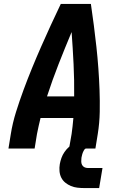

<svg xmlns="http://www.w3.org/2000/svg" viewBox="-20 -755 640 976"><path d="M23 0 35 -74Q44 -130 61.5 -186Q79 -242 99.5 -297.5Q120 -353 142.5 -408Q165 -463 189 -517.5Q213 -572 238 -626.5Q263 -681 289 -735H442Q450 -681 457 -626.5Q464 -572 470 -517.5Q476 -463 480 -408Q484 -353 486 -297.5Q488 -242 487 -186Q486 -130 477 -74L465 0H331L344 -74Q347 -94 349 -114Q351 -134 353 -155H186Q181 -135 176.5 -114.5Q172 -94 168 -74L156 0ZM357 -265Q358 -347 354 -429Q350 -511 344 -592Q310 -511 278 -429.5Q246 -348 219 -265ZM409 201Q391 201 373.5 199Q356 197 340.5 190.5Q325 184 312 173.5Q299 163 291.5 148Q284 133 282.5 115Q281 97 284 79Q287 63 292.5 47.5Q298 32 308 17.5Q318 3 331 -8.5Q344 -20 360 -27Q376 -34 392 -36.5Q408 -39 424 -39L418 0Q413 0 410 4Q407 8 405 12Q403 16 401 20.5Q399 25 398 29.5Q397 34 396 38Q395 42 394 47Q393 56 393 65.5Q393 75 397 83Q401 91 409 95Q417 99 426 99H501L484 201Z"/></svg>

Font: Iosevka Curly XBdExObl
Style: Regular
Weight: 800
Width: 7
Italic angle: -9°
Monospace: yes
Designer: Belleve Invis
Foundry: Belleve Invis
Version: Version 11.1.0; ttfautohint (v1.8.3)